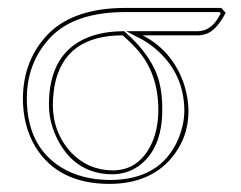

<svg xmlns="http://www.w3.org/2000/svg" viewBox="-20 -449 602 479"><path d="M261.2 -23.9Q324.7 -23.9 356.4 -86.9Q375 -125 375 -174.8Q375 -266.6 321.3 -326.7Q306.2 -343.3 286.1 -360.8Q140.1 -360.8 116.2 -235.4Q112.3 -212.9 111.8 -188Q111.8 -118.7 157.2 -68.8Q199.7 -24.4 261.2 -23.9ZM472.2 -360.8H335.9Q406.7 -324.2 436 -247.6Q449.7 -210.4 450.2 -171.9Q450.2 -103.5 405.3 -51.8Q351.1 9.3 253.9 9.8Q125 9.8 68.4 -82.5Q37.1 -134.8 37.1 -204.1Q38.1 -301.3 102.1 -366.2Q166 -428.7 291 -429.2H532.2L543 -417Q520 -373.5 495.1 -364.7Q484.4 -360.8 472.2 -360.8ZM261.2 -14.2Q169.9 -14.2 125 -98.1Q102.1 -142.1 102.1 -188Q102.1 -315.9 198.7 -355.5Q236.8 -370.6 286.1 -371.1H289.6L292.5 -368.7Q360.8 -308.6 377.4 -244.1Q385.3 -212.9 384.8 -174.8Q384.8 -77.1 325.2 -34.2Q296.4 -14.6 261.2 -14.2ZM472.2 -371.1Q503.4 -371.1 522.5 -401.4Q526.4 -407.7 530.8 -415.5L527.8 -418.9H291Q169.4 -418.5 108.9 -358.9Q47.4 -295.9 46.9 -204.1Q46.9 -84 133.8 -30.8Q184.1 -0.5 253.9 0Q380.4 0 424.3 -101.1Q439.5 -137.2 439.9 -171.9Q439.9 -265.6 368.2 -327.1Q350.1 -342.3 331.5 -352.1L294.9 -371.1Z"/></svg>

Font: Linux Biolinum Outline O
Style: Bold
Weight: 700
Designer: Philipp H. Poll
Foundry: Philipp H. Poll
Version: Version 0.9.2